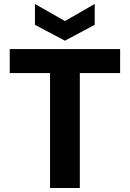

<svg xmlns="http://www.w3.org/2000/svg" viewBox="-20 -947 654 967"><path d="M232 0V-579H29V-700H585V-579H382V0ZM307 -742 156 -822V-927L307 -841L457 -927V-822Z"/></svg>

Font: DM Sans 9pt Black
Style: Regular
Weight: 900
Version: Version 4.004;gftools[0.9.30]